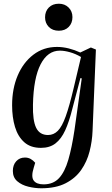

<svg xmlns="http://www.w3.org/2000/svg" viewBox="-20 -781 604 1031"><path d="M419 -360 412 -362 368 -195Q351 -127 330 -81Q309 -35 278 -11Q247 13 200 13Q144 13 110 -17.5Q76 -48 60.5 -99.5Q45 -151 45 -216Q45 -305 75 -375.5Q105 -446 159.5 -487.5Q214 -529 286 -529Q317 -529 349 -521Q381 -513 411 -499L468 -526L495 -515L477 -78Q475 -23 461 32Q447 87 416 131.5Q385 176 332.5 203Q280 230 201 230Q168 230 132.5 221.5Q97 213 73 192.5Q49 172 49 137Q49 105 67 85Q85 65 114 65Q131 65 144.5 72.5Q158 80 169 93L161 120Q146 168 161 188.5Q176 209 214 209Q266 209 297 175.5Q328 142 347 76.5Q366 11 380 -83ZM238 -56Q268 -56 290.5 -78.5Q313 -101 333 -156.5Q353 -212 376 -310L415 -475Q386 -492 356 -500.5Q326 -509 301 -509Q236 -509 198 -435.5Q160 -362 157 -219Q155 -134 174 -95Q193 -56 238 -56ZM222 -688Q222 -720 242 -740.5Q262 -761 296 -761Q328 -761 348.5 -740.5Q369 -720 369 -689Q369 -657 349 -636.5Q329 -616 296 -616Q262 -616 242 -636.5Q222 -657 222 -688Z"/></svg>

Font: Literata 72pt Medium
Style: Italic
Weight: 500
Italic angle: -2°
Designer: Latin by Veronika Burian and Jose Scaglione. Greek by Irene Vlachou. Cyrillic by Vera Evstafieva
Foundry: TypeTogether
Version: Version 3.002